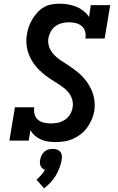

<svg xmlns="http://www.w3.org/2000/svg" viewBox="-20 -763 640 1042"><path d="M281 8Q260 8 240 5Q220 2 202 -6Q184 -14 169.5 -26.5Q155 -39 145 -56L136 0H31L61 -181H166Q163 -162 167.5 -143.5Q172 -125 185.5 -113.5Q199 -102 217.5 -97.5Q236 -93 255 -93Q275 -93 294.5 -97Q314 -101 331.5 -112.5Q349 -124 360 -142Q371 -160 374 -179Q378 -201 372 -222Q366 -243 353.5 -259Q341 -275 324.5 -287.5Q308 -300 290.5 -311Q273 -322 256 -333Q239 -344 222.5 -357Q206 -370 191.5 -384.5Q177 -399 165 -415.5Q153 -432 144 -450.5Q135 -469 129.5 -489.5Q124 -510 123 -532Q122 -554 126 -576Q129 -597 136.5 -618Q144 -639 155.5 -658.5Q167 -678 182.5 -695Q198 -712 217.5 -723.5Q237 -735 259 -739Q281 -743 302 -743Q326 -743 349.5 -739Q373 -735 394 -726.5Q415 -718 433 -704Q451 -690 463 -671L473 -735H578L548 -554H443Q447 -573 442 -591.5Q437 -610 423.5 -621.5Q410 -633 392 -637.5Q374 -642 354 -642Q336 -642 317 -637.5Q298 -633 282 -621.5Q266 -610 256 -592.5Q246 -575 243 -557Q239 -535 245 -514.5Q251 -494 263.5 -477.5Q276 -461 292 -448.5Q308 -436 325.5 -425Q343 -414 360 -402.5Q377 -391 393 -378.5Q409 -366 423.5 -351.5Q438 -337 450 -320.5Q462 -304 471.5 -285.5Q481 -267 486.5 -247.5Q492 -228 493.5 -206Q495 -184 492 -162Q488 -138 478 -115Q468 -92 453.5 -71.5Q439 -51 418.5 -35Q398 -19 375 -9Q352 1 328 4.5Q304 8 281 8ZM219 259 178 212Q191 201 203 187.5Q215 174 224 159Q216 156 210 150.5Q204 145 200.5 137.5Q197 130 196.5 121.5Q196 113 198 104Q200 92 205.5 80.5Q211 69 220.5 60.5Q230 52 242 48.5Q254 45 266 45Q278 45 289 48.5Q300 52 307 60.5Q314 69 315.5 80.5Q317 92 315 104Q311 126 303 147.5Q295 169 283 189Q271 209 254.5 227Q238 245 219 259Z"/></svg>

Font: Iosevka Etoile Oblique
Style: Bold
Weight: 700
Italic angle: -9°
Designer: Belleve Invis
Foundry: Belleve Invis
Version: Version 15.5.2; ttfautohint (v1.8.4)